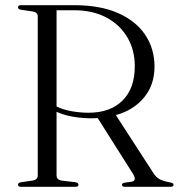

<svg xmlns="http://www.w3.org/2000/svg" viewBox="-20 -720 689 740"><path d="M575.5 -463Q575.5 -393 535 -344Q494.5 -295 426.5 -276.5L570.5 -54Q582 -36 596.2 -28.8Q610.5 -21.5 631 -18Q642 -16 645.5 -13.8Q649 -11.5 649 -8Q649 0 636.5 0H462Q450 0 450 -8Q450 -14 460 -16L486.5 -19.5Q509 -23.5 492.5 -50L356.5 -265Q345.5 -264 335 -264Q296.5 -264 261 -270.2Q225.5 -276.5 198 -289V-44Q198 -27 218 -24L271.5 -17.5Q282.5 -15 282.5 -8Q282.5 0 271 0H61Q49.5 0 49.5 -8Q49.5 -15.5 60.5 -17.5L105 -24Q125.5 -27 125.5 -44V-657Q125.5 -673 105 -676L60.5 -682.5Q49.5 -684.5 49.5 -692Q49.5 -700 61 -700H266.5Q365.5 -700 434.5 -669.8Q503.5 -639.5 539.5 -586Q575.5 -532.5 575.5 -463ZM198 -680.5V-309.5Q223.5 -297 256.8 -291.2Q290 -285.5 322 -285.5Q404.5 -285.5 452 -332.2Q499.5 -379 499.5 -465Q499.5 -527.5 470.8 -576.2Q442 -625 389.5 -652.8Q337 -680.5 266 -680.5Z"/></svg>

Font: Fraunces 72pt Light
Style: Regular
Weight: 300
Version: Version 1.000;[0bf87f6ff]